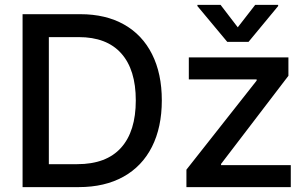

<svg xmlns="http://www.w3.org/2000/svg" viewBox="-20 -765 1255 785"><path d="M72.3 0V-707H308.6Q412.1 -707 487.1 -664.8Q562 -622.6 601.8 -543.2Q641.6 -463.9 641.6 -354.5Q641.6 -244.6 601.3 -164.8Q561 -85 484.6 -42.5Q408.2 0 301.8 0ZM295.9 -93.8Q414.6 -93.8 474.9 -160.9Q535.2 -228 535.2 -354.5Q535.2 -480 475.8 -546.6Q416.5 -613.3 301.8 -613.3H179.7V-93.8ZM742.2 -71.3 1029.3 -435.5V-440.4H752V-530.3H1159.2V-455.1L883.8 -94.7V-89.8H1168.9V0H742.2ZM952.1 -653.3 1023.4 -745.1H1117.2V-740.2L996.1 -593.8H909.2L787.1 -740.2V-745.1H881.8Z"/></svg>

Font: Pretendard Std Medium
Style: Regular
Weight: 500
Designer: Base glyphs from Inter by Rasmus Andersson; Hangeul glyphs from Noto Sans CJK(Source Han Sans) by Jang Soo-young and Kan
Foundry: Kil Hyung-jin
Version: Version 1.309